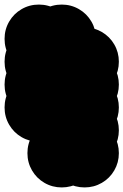

<svg xmlns="http://www.w3.org/2000/svg" viewBox="-70 -520 540 840"><path d="M50 150Q50 109 70 74.5Q90 40 124.5 20Q159 0 200 0Q241 0 275.5 20Q310 40 330 74.5Q350 109 350 150Q350 191 330 225.5Q310 260 275.5 280Q241 300 200 300Q159 300 124.5 280Q90 260 70 225.5Q50 191 50 150ZM150 150Q150 109 170 74.5Q190 40 224.5 20Q259 0 300 0Q341 0 375.5 20Q410 40 430 74.5Q450 109 450 150Q450 191 430 225.5Q410 260 375.5 280Q341 300 300 300Q259 300 224.5 280Q190 260 170 225.5Q150 191 150 150ZM150 50Q150 9 170 -25.5Q190 -60 224.5 -80Q259 -100 300 -100Q341 -100 375.5 -80Q410 -60 430 -25.5Q450 9 450 50Q450 91 430 125.5Q410 160 375.5 180Q341 200 300 200Q259 200 224.5 180Q190 160 170 125.5Q150 91 150 50ZM-50 -50Q-50 -91 -30 -125.5Q-10 -160 24.5 -180Q59 -200 100 -200Q141 -200 175.5 -180Q210 -160 230 -125.5Q250 -91 250 -50Q250 -9 230 25.5Q210 60 175.5 80Q141 100 100 100Q59 100 24.5 80Q-10 60 -30 25.5Q-50 -9 -50 -50ZM-50 -150Q-50 -191 -30 -225.5Q-10 -260 24.5 -280Q59 -300 100 -300Q141 -300 175.5 -280Q210 -260 230 -225.5Q250 -191 250 -150Q250 -109 230 -74.5Q210 -40 175.5 -20Q141 0 100 0Q59 0 24.5 -20Q-10 -40 -30 -74.5Q-50 -109 -50 -150ZM-50 -250Q-50 -291 -30 -325.5Q-10 -360 24.5 -380Q59 -400 100 -400Q141 -400 175.5 -380Q210 -360 230 -325.5Q250 -291 250 -250Q250 -209 230 -174.5Q210 -140 175.5 -120Q141 -100 100 -100Q59 -100 24.5 -120Q-10 -140 -30 -174.5Q-50 -209 -50 -250ZM-50 -350Q-50 -391 -30 -425.5Q-10 -460 24.5 -480Q59 -500 100 -500Q141 -500 175.5 -480Q210 -460 230 -425.5Q250 -391 250 -350Q250 -309 230 -274.5Q210 -240 175.5 -220Q141 -200 100 -200Q59 -200 24.5 -220Q-10 -240 -30 -274.5Q-50 -309 -50 -350ZM50 -350Q50 -391 70 -425.5Q90 -460 124.5 -480Q159 -500 200 -500Q241 -500 275.5 -480Q310 -460 330 -425.5Q350 -391 350 -350Q350 -309 330 -274.5Q310 -240 275.5 -220Q241 -200 200 -200Q159 -200 124.5 -220Q90 -240 70 -274.5Q50 -309 50 -350ZM150 -250Q150 -291 170 -325.5Q190 -360 224.5 -380Q259 -400 300 -400Q341 -400 375.5 -380Q410 -360 430 -325.5Q450 -291 450 -250Q450 -209 430 -174.5Q410 -140 375.5 -120Q341 -100 300 -100Q259 -100 224.5 -120Q190 -140 170 -174.5Q150 -209 150 -250ZM150 -150Q150 -191 170 -225.5Q190 -260 224.5 -280Q259 -300 300 -300Q341 -300 375.5 -280Q410 -260 430 -225.5Q450 -191 450 -150Q450 -109 430 -74.5Q410 -40 375.5 -20Q341 0 300 0Q259 0 224.5 -20Q190 -40 170 -74.5Q150 -109 150 -150ZM150 -50Q150 -91 170 -125.5Q190 -160 224.5 -180Q259 -200 300 -200Q341 -200 375.5 -180Q410 -160 430 -125.5Q450 -91 450 -50Q450 -9 430 25.5Q410 60 375.5 80Q341 100 300 100Q259 100 224.5 80Q190 60 170 25.5Q150 -9 150 -50Z"/></svg>

Font: TINY 5x3
Style: Regular
Weight: 400
Designer: Jack Halten Fahnestock
Foundry: Velvetyne Type Foundry
Version: Version 1.002